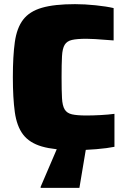

<svg xmlns="http://www.w3.org/2000/svg" viewBox="-20 -716 607 926"><path d="M342 8Q242 8 182 -9.5Q122 -27 91.5 -67Q61 -107 51.5 -175Q42 -243 42 -344Q42 -445 51.5 -513Q61 -581 91.5 -621Q122 -661 182 -678.5Q242 -696 342 -696Q389 -696 441.5 -690.5Q494 -685 528 -677V-521Q467 -526 439 -527.5Q411 -529 397 -529Q352 -529 327.5 -523.5Q303 -518 292 -500Q281 -482 279 -444.5Q277 -407 277 -344Q277 -280 279 -243Q281 -206 292 -188Q303 -170 327.5 -164.5Q352 -159 397 -159Q427 -159 465 -161Q503 -163 532 -167V-8Q498 -1 444.5 3.5Q391 8 342 8ZM176 190V185L263 -18H397V-13L363 190Z"/></svg>

Font: Saira Black
Style: Regular
Weight: 900
Designer: Hector Gatti with collaboration of the Omnibus-Type team
Foundry: Omnibus-Type
Version: Version 1.100; ttfautohint (v1.8.3)